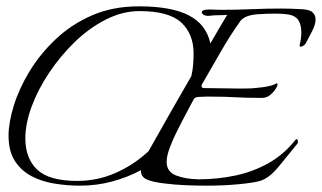

<svg xmlns="http://www.w3.org/2000/svg" viewBox="-20 -574 1016 606"><path d="M232 12Q192 12 152 5.5Q112 -1 79.5 -18Q47 -35 27 -66Q7 -97 7 -146Q7 -187 23.5 -240.5Q40 -294 73 -348.5Q106 -403 155.5 -450Q205 -497 270.5 -525.5Q336 -554 418 -554Q521 -554 576 -525.5Q631 -497 644 -437Q657 -460 670.5 -482.5Q684 -505 697 -527Q684 -526 669.5 -526Q655 -526 639 -524H635Q628 -524 622.5 -527.5Q617 -531 617 -535Q617 -544 640 -544Q650 -544 660 -543.5Q670 -543 680 -543Q727 -543 773.5 -545Q820 -547 866 -547Q883 -547 899.5 -546.5Q916 -546 932 -545Q957 -544 966.5 -535Q976 -526 976 -513Q976 -497 965.5 -476.5Q955 -456 946 -439Q942 -431 933 -427.5Q924 -424 926 -433Q931 -453 931 -473Q931 -491 924.5 -505.5Q918 -520 900 -526Q883 -531 847 -531Q834 -531 820.5 -530.5Q807 -530 793 -529Q753 -526 739 -508Q706 -462 675.5 -408.5Q645 -355 617 -307Q616 -305 616 -302Q616 -296 625 -296Q660 -296 700.5 -295Q741 -294 772 -295Q779 -296 793.5 -297Q808 -298 823.5 -301Q839 -304 847 -308Q852 -311 853 -311Q859 -311 853.5 -299.5Q848 -288 835.5 -276.5Q823 -265 807 -265Q758 -265 724.5 -267Q691 -269 650 -269Q640 -269 629 -269Q618 -269 605 -268Q595 -267 591 -260Q581 -242 573.5 -227Q566 -212 555 -192Q547 -177 535.5 -153.5Q524 -130 515 -105.5Q506 -81 506 -63Q506 -32 535 -20.5Q564 -9 606 -8Q664 -8 720.5 -19.5Q777 -31 826.5 -58.5Q876 -86 913 -133Q915 -135 916 -135Q919 -135 920 -129.5Q921 -124 919 -121Q888 -83 859 -47.5Q830 -12 801 -3Q780 3 733 7.5Q686 12 629 12Q597 12 564 10.5Q531 9 499 5Q463 1 443.5 -7.5Q424 -16 425 -37Q382 -14 333.5 -1Q285 12 232 12ZM224 -3Q288 -3 345.5 -28.5Q403 -54 449 -97Q482 -156 516 -215.5Q550 -275 584 -334Q588 -351 589.5 -369Q591 -387 591 -405Q591 -467 552 -503Q513 -539 420 -539Q367 -539 314.5 -512.5Q262 -486 216.5 -442Q171 -398 135.5 -345Q100 -292 80 -238Q60 -184 60 -137Q60 -74 97.5 -38.5Q135 -3 224 -3Z"/></svg>

Font: Italianno
Style: Regular
Weight: 400
Designer: Robert E. Leuschke
Foundry: Robert E. Leuschke
Version: Version 1.100; ttfautohint (v1.8.3)